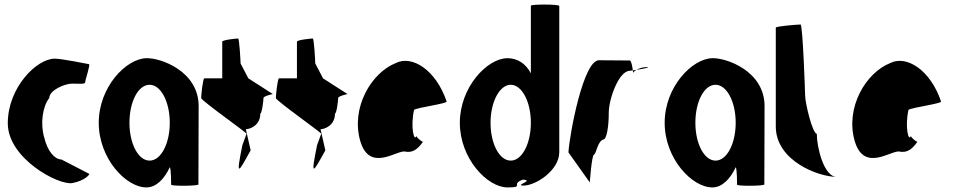

<svg xmlns="http://www.w3.org/2000/svg" viewBox="-20 -810 4171 838"><path d="M14 -272C14 -118 236 0 296 -11C353 -22 376 -52 368 -52L248 -114C219 -114 187 -150 173 -210C155 -270 166 -346 195 -382C195 -416 262 -445 295 -445C329 -445 352 -441 352 -452C352 -462 376 -530 368 -530C368 -530 249 -554 219 -554C140 -554 14 -428 14 -272Z M411 -274C411 -118 530 8 619 8C661 8 697 -28 721 -80C727 -76 727 -4 727 -4C727 3 846 2 846 -5L847 -347C847 -500 680 -558 619 -556C530 -554 411 -430 411 -274ZM545 -274C545 -366 583 -440 633 -440C682 -440 721 -366 721 -274C721 -184 683 -109 633 -109C583 -109 545 -184 545 -274Z M858 -382C858 -371 1064 -226 1056 -226L1038 -177C1009 -34 1019 -54 1074 -154L1053 -246C1069 -246 1116 -261 1116 -314C1123 -314 1130 -371 1130 -382C1130 -392 1177 -400 1170 -400L1064 -468L1030 -533C1030 -540 1025 -642 1019 -642C1013 -642 950 -636 950 -628V-468H872C865 -468 858 -392 858 -382Z M1184 -382C1184 -371 1390 -226 1382 -226L1364 -177C1335 -34 1345 -54 1400 -154L1379 -246C1395 -246 1442 -261 1442 -314C1449 -314 1456 -371 1456 -382C1456 -392 1503 -400 1496 -400L1390 -468L1356 -533C1356 -540 1351 -642 1345 -642C1339 -642 1276 -636 1276 -628V-468H1198C1191 -468 1184 -392 1184 -382Z M1552 -196C1593 -52 1717 -160 1750 -148C1776 -144 1799 -152 1826 -191C1818 -193 1796 -212 1798 -217C1787 -188 1771 -257 1787 -330C1793 -340 1939 -358 1929 -368C1882 -506 1778 -570 1708 -535C1601 -493 1511 -341 1552 -196ZM1798 -217C1798 -217 1798 -218 1798 -218C1798 -218 1798 -217 1798 -217ZM1827 -192 1826 -191C1828 -191 1828 -191 1827 -190Z M1987 -274C1987 -118 2107 8 2195 8C2272 8 2206 -6 2262 -26C2315 -23 2222 0 2265 0C2318 0 2421 -66 2421 -146V-784C2421 -792 2297 -792 2297 -785V-490C2275 -532 2239 -556 2195 -556C2107 -556 1987 -430 1987 -274ZM2121 -274C2121 -366 2161 -440 2209 -440C2258 -440 2297 -366 2297 -274C2297 -184 2259 -109 2209 -109C2159 -109 2121 -184 2121 -274Z M2461 -145 2554 -14C2554 -6 2562 -135 2573 -135C2583 -142 2589 -194 2613 -201C2628 -201 2637 -258 2637 -318C2637 -378 2681 -501 2729 -501C2729 -501 2734 -502 2742 -503C2740 -520 2735 -546 2729 -546C2729 -546 2636 -547 2594 -547C2526 -547 2466 -225 2461 -145ZM2742 -503C2743 -498 2743 -494 2743 -491C2743 -494 2749 -500 2758 -505C2752 -504 2747 -504 2742 -503ZM2758 -505C2788 -510 2827 -517 2800 -517C2784 -517 2769 -511 2758 -505Z M2881 -274C2881 -118 3000 8 3089 8C3131 8 3167 -28 3191 -80C3197 -76 3197 -4 3197 -4C3197 3 3316 2 3316 -5L3317 -347C3317 -500 3150 -558 3089 -556C3000 -554 2881 -430 2881 -274ZM3015 -274C3015 -366 3053 -440 3103 -440C3152 -440 3191 -366 3191 -274C3191 -184 3153 -109 3103 -109C3053 -109 3015 -184 3015 -274Z M3366 -258C3366 -108 3552 -38 3632 -38C3576 -38 3545 -167 3545 -226C3526 -227 3494 -361 3494 -394C3494 -401 3484 -703 3474 -703C3464 -703 3366 -696 3366 -689Z M3710 -196C3751 -52 3875 -160 3908 -148C3934 -144 3957 -152 3984 -191C3976 -193 3954 -212 3956 -217C3945 -188 3929 -257 3945 -330C3951 -340 4097 -358 4087 -368C4040 -506 3936 -570 3866 -535C3759 -493 3669 -341 3710 -196ZM3956 -217C3956 -217 3956 -218 3956 -218C3956 -218 3956 -217 3956 -217ZM3985 -192 3984 -191C3986 -191 3986 -191 3985 -190Z"/></svg>

Font: Ampere
Style: SCUltCnd
Weight: 400
Version: Version 1